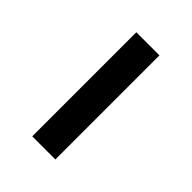

<svg xmlns="http://www.w3.org/2000/svg" viewBox="32 -643 587 587"><g transform="rotate(-45 325.0 -350.0)"><path d="M100 -300V-400H550V-300Z"/></g></svg>

Font: Monoikos Medium
Style: Regular
Weight: 500
Designer: Brian Krent
Version: Version 0.088